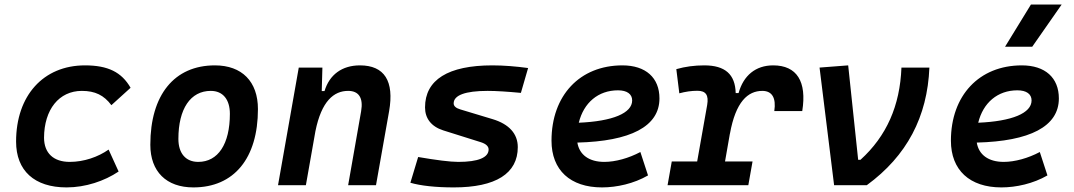

<svg xmlns="http://www.w3.org/2000/svg" viewBox="-20 -815 4728 845"><path d="M287.1 -102.5C215.3 -102.5 174.3 -141.1 173.8 -208.5C174.3 -333 239.7 -415 340.3 -415C398.4 -415 437.5 -396 470.2 -352.1L554.7 -428.7C515.1 -497.6 455.1 -527.3 354 -527.3C170.9 -527.3 50.8 -394.5 50.8 -191.9C50.8 -64 131.3 9.8 272.9 9.8C356.4 9.8 439.5 -18.1 502 -60.1L458 -156.7C411.6 -124 349.1 -102.5 287.1 -102.5Z M831.1 9.8C1009.8 9.8 1115.2 -118.2 1115.2 -335C1115.2 -456.1 1044.9 -527.3 925.8 -527.3C747.1 -527.3 641.6 -397.5 641.6 -177.7C641.6 -60.1 711.9 9.8 831.1 9.8ZM852.5 -102.5C797.4 -102.5 765.1 -140.1 765.1 -203.6C765.1 -336.4 818.4 -415 907.7 -415C960.9 -415 991.7 -377.4 991.7 -314C991.7 -181.2 939.9 -102.5 852.5 -102.5Z M1203.6 0H1326.2L1368.2 -237.8C1395 -370.1 1449.2 -415 1512.2 -415C1559.1 -415 1579.6 -384.3 1569.3 -325.2L1512.2 0H1634.8L1692.4 -325.2C1715.8 -458.5 1671.9 -527.3 1564 -527.3C1485.4 -527.3 1429.7 -486.3 1408.2 -414.1H1396L1398.9 -517.6H1294.9Z M1977.1 9.8C2162.1 9.8 2258.8 -51.3 2258.8 -167.5C2258.8 -226.1 2220.7 -268.6 2148.4 -290.5L2005.9 -333.5C1987.3 -338.9 1976.6 -347.7 1976.6 -359.9C1976.6 -396 2027.8 -415 2126 -415C2164.6 -415 2215.3 -411.6 2272.5 -406.2L2304.2 -515.6C2251 -522.9 2196.8 -527.3 2147 -527.3C1952.1 -527.3 1850.6 -463.9 1850.6 -342.3C1850.6 -294.4 1877.4 -258.3 1930.7 -241.2L2096.7 -189C2118.2 -182.1 2130.4 -171.4 2130.4 -157.2C2130.4 -121.6 2084.5 -102.5 1997.1 -102.5C1960.9 -102.5 1899.9 -110.4 1820.3 -124L1786.1 -10.7C1831.1 2.4 1897 9.8 1977.1 9.8Z M2639.6 -102.5C2572.3 -102.5 2529.8 -133.8 2521 -187.5C2753.9 -193.4 2882.3 -257.8 2882.3 -381.8C2882.3 -473.1 2821.8 -527.3 2719.2 -527.3C2531.7 -527.3 2407.2 -395 2407.2 -195.8C2407.2 -66.4 2489.7 9.8 2629.4 9.8C2694.3 9.8 2769.5 -6.8 2832 -43L2798.3 -146C2747.1 -118.7 2688.5 -102.5 2639.6 -102.5ZM2527.3 -274.9C2548.8 -362.8 2612.8 -417.5 2699.7 -417.5C2739.7 -417.5 2762.2 -400.9 2762.2 -373C2762.2 -316.9 2675.8 -281.2 2527.3 -274.9Z M2918 0H3273.4L3292 -104.5H3170.9L3192.4 -227.5V-226.1C3217.8 -367.7 3271.5 -415 3335 -415C3377.9 -415 3396.5 -384.3 3387.7 -326.2H3510.7C3531.7 -456.5 3486.8 -527.3 3382.8 -527.3C3305.7 -527.3 3252 -482.9 3230.5 -405.3H3217.8C3215.8 -487.8 3171.4 -527.3 3079.6 -527.3C3036.6 -527.3 2996.1 -522 2956.5 -510.7L2969.7 -404.3C2996.6 -411.6 3022.9 -415.5 3049.3 -415.5C3086.9 -415.5 3099.6 -396 3092.3 -353L3048.3 -104.5H2936.5Z M3650.9 0H3794.9C3971.2 -128.9 4061.5 -300.8 4070.3 -517.6H3947.3C3940.9 -349.6 3881.8 -215.8 3767.1 -111.8H3756.8L3712.9 -527.3L3586.9 -517.6Z M4397.5 -102.5C4330.1 -102.5 4287.6 -133.8 4278.8 -187.5C4511.7 -193.4 4640.1 -257.8 4640.1 -381.8C4640.1 -473.1 4579.6 -527.3 4477.1 -527.3C4289.6 -527.3 4165 -395 4165 -195.8C4165 -66.4 4247.6 9.8 4387.2 9.8C4452.1 9.8 4527.3 -6.8 4589.8 -43L4556.2 -146C4504.9 -118.7 4446.3 -102.5 4397.5 -102.5ZM4403.3 -609.4H4522.9L4652.3 -794.9H4517.1ZM4285.2 -274.9C4306.6 -362.8 4370.6 -417.5 4457.5 -417.5C4497.6 -417.5 4520 -400.9 4520 -373C4520 -316.9 4433.6 -281.2 4285.2 -274.9Z"/></svg>

Font: Cascadia Mono PL SemiBold
Style: Italic
Weight: 600
Italic angle: -10°
Monospace: yes
Designer: Aaron Bell
Foundry: Saja Typeworks
Version: Version 2404.023